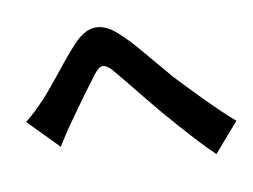

<svg xmlns="http://www.w3.org/2000/svg" viewBox="-73 -776 1146 870"><g transform="rotate(-10 500.0 -341.0)"><path d="M32 -304Q56 -323 76.5 -342.5Q97 -362 120 -386Q137 -404 158.5 -429.5Q180 -455 204.5 -485.5Q229 -516 254 -547Q279 -578 303 -604Q357 -667 409.5 -671Q462 -675 519 -621Q555 -588 592 -545Q629 -502 664 -460Q699 -418 727 -386Q752 -360 779.5 -331Q807 -302 837.5 -271Q868 -240 901 -208Q934 -176 971 -144L856 -11Q821 -44 783 -85Q745 -126 708 -168Q671 -210 640 -246Q609 -283 576 -324Q543 -365 512 -403Q481 -441 458 -468Q441 -486 428 -491Q415 -496 403.5 -489.5Q392 -483 378 -465Q364 -447 345 -421.5Q326 -396 305.5 -368Q285 -340 266 -313Q247 -286 232 -265Q214 -240 197 -213.5Q180 -187 167 -166Z"/></g></svg>

Font: Noto Sans SC ExtraBold
Style: Regular
Weight: 800
Designer: Ryoko NISHIZUKA 西塚涼子 (kana, bopomofo & ideographs); Paul D. Hunt (Latin, Greek & Cyrillic); Sandoll Communications 산돌커뮤니
Foundry: Adobe
Version: Version 2.004-H2;hotconv 1.0.118;makeotfexe 2.5.65603